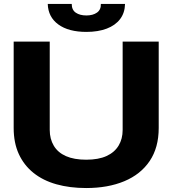

<svg xmlns="http://www.w3.org/2000/svg" viewBox="-20 -939 870 969"><path d="M415 10Q332 10 264.5 -9Q197 -28 149 -66.5Q101 -105 75 -161.5Q49 -218 49 -293V-729H231V-283Q231 -238 251.5 -203.5Q272 -169 313 -151Q354 -133 415 -133Q477 -133 517.5 -151.5Q558 -170 578.5 -204Q599 -238 599 -283V-729H781V-293Q781 -194 735.5 -126.5Q690 -59 607.5 -24.5Q525 10 415 10ZM416 -778Q326 -778 274.5 -815.5Q223 -853 221 -919H342Q342 -889 362.5 -875Q383 -861 416 -861Q449 -861 469.5 -875.5Q490 -890 489 -919H611Q610 -874 586 -842.5Q562 -811 518.5 -794.5Q475 -778 416 -778Z"/></svg>

Font: Hubot Sans SemiExpanded
Style: Bold
Weight: 700
Width: 6
Designer: Deni Anggara
Foundry: GitHub, Inc., Subsidiary of Microsoft Corporation
Version: Version 2.000